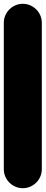

<svg xmlns="http://www.w3.org/2000/svg" viewBox="-20 -990 240 1010"><path d="M0 -100H200V-870H0ZM100 -200Q73 -200 50 -186.5Q27 -173 13.5 -150Q0 -127 0 -100Q0 -73 13.5 -50Q27 -27 50 -13.5Q73 0 100 0Q127 0 150 -13.5Q173 -27 186.5 -50Q200 -73 200 -100Q200 -127 186.5 -150Q173 -173 150 -186.5Q127 -200 100 -200ZM100 -970Q73 -970 50 -956.5Q27 -943 13.5 -920Q0 -897 0 -870Q0 -843 13.5 -820Q27 -797 50 -783.5Q73 -770 100 -770Q127 -770 150 -783.5Q173 -797 186.5 -820Q200 -843 200 -870Q200 -897 186.5 -920Q173 -943 150 -956.5Q127 -970 100 -970Z"/></svg>

Font: Wavefont ExtraBold
Style: Regular
Weight: 800
Monospace: yes
Version: Version 3.005;gftools[0.9.33]